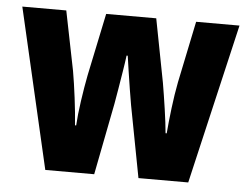

<svg xmlns="http://www.w3.org/2000/svg" viewBox="-44 -604 848 657"><g transform="rotate(5 380.0 -275.0)"><path d="M407 -247Q403 -270 398 -301Q393 -332 388.5 -362.5Q384 -393 381 -414H377Q374 -390 369 -359.5Q364 -329 359 -298.5Q354 -268 350 -246L302 0H134L7 -550H158L199 -346Q206 -306 212.5 -254.5Q219 -203 222 -161H226Q228 -197 235 -245.5Q242 -294 250 -335L295 -550H467L509 -332Q516 -291 523 -243Q530 -195 533 -161H537Q540 -199 546 -248Q552 -297 560 -338L604 -550H753L625 0H454Z"/></g></svg>

Font: Noto Sans Devanagari Condensed ExtraBold
Style: Regular
Weight: 800
Width: 3
Designer: Jelle Bosma - Monotype Design Team
Foundry: Monotype Imaging Inc.
Version: Version 2.004; ttfautohint (v1.8.4.7-5d5b)